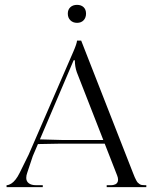

<svg xmlns="http://www.w3.org/2000/svg" viewBox="-20 -770 630 790"><path d="M7 0ZM297 -750Q313.8 -750 323.9 -740.5Q334 -731 334 -714Q334 -697.2 324 -686.6Q314 -676 297 -676Q280.2 -676 269.6 -686.5Q259 -697 259 -714Q259 -730.5 269.4 -740.2Q279.8 -750 297 -750ZM7 0V-8Q10.8 -8 15.2 -9.4Q19.8 -10.8 27.2 -15.2Q34.8 -19.8 43.8 -31Q52.8 -42.2 61 -59L98 -134L282 -558Q296 -590.2 297 -603H314L527 -59Q531.8 -47 534.2 -41.1Q536.8 -35.2 540.5 -28.2Q544.2 -21.2 547.1 -18.4Q550 -15.5 554.4 -12.5Q558.8 -9.5 563.8 -8.8Q568.8 -8 576 -8H582V0H419V-8H438Q442 -8 445.9 -8.8Q449.8 -9.5 454.6 -11.6Q459.5 -13.8 462.6 -18.6Q465.8 -23.5 465.8 -30.5Q465.8 -38.5 462 -48L410.8 -179H232L136 -177.2L115 -128L92 -59Q88 -48.2 88 -38Q88 -23.8 98.6 -15.9Q109.2 -8 128 -8H156V0ZM144.2 -196.5 236 -194H405L296 -473Q288 -495.8 288 -522H283Z"/></svg>

Font: FogtwoNo5
Style: Regular
Weight: 400
Designer: gluk (gluksza@wp.pl)
Foundry: gluk (gluksza@wp.pl)
Version: Version 0.87